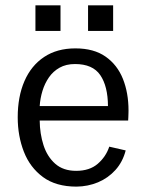

<svg xmlns="http://www.w3.org/2000/svg" viewBox="-20 -693 541 725"><path d="M269 11.7Q191.4 11.7 142.3 -24.4Q93.3 -60.5 70.1 -120.1Q46.9 -179.7 46.9 -250Q46.9 -328.1 72.3 -386.7Q97.7 -445.3 146.5 -477.8Q195.3 -510.3 264.6 -510.3Q334.5 -510.3 378.7 -479.2Q422.9 -448.2 444.1 -395.3Q465.3 -342.3 465.3 -275.4Q465.3 -273.4 465.1 -265.9Q464.8 -258.3 464.6 -250.2Q464.4 -242.2 463.9 -237.8H129.9Q130.4 -188 144.3 -144.8Q158.2 -101.6 188.5 -74.7Q218.8 -47.9 267.6 -47.9Q318.4 -47.9 349.1 -74.5Q379.9 -101.1 392.6 -139.2L454.6 -125Q443.4 -81.5 415.8 -51Q388.2 -20.5 350.1 -4.6Q312 11.2 269 11.7ZM129.9 -292.5H387.7Q387.2 -367.7 358.6 -409.4Q330.1 -451.2 263.2 -451.2Q229.5 -451.2 205.1 -437.5Q180.7 -423.8 164.8 -400.9Q148.9 -377.9 140.4 -349.9Q131.8 -321.8 129.9 -292.5ZM312.5 -576.2V-672.9H407.2V-576.2ZM113.8 -576.2V-672.9H208.5V-576.2Z"/></svg>

Font: Pontano Sans
Style: Regular
Weight: 400
Designer: Vernon Adams
Foundry: Vernon Adams
Version: Version 2.001